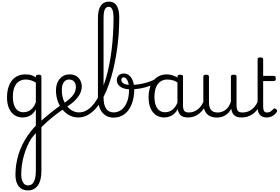

<svg xmlns="http://www.w3.org/2000/svg" viewBox="-20 -1444 3483 2388"><path d="M325 924Q253 924 212.5 873Q172 822 172 729Q172 666 181.5 603.5Q191 541 209.5 479Q228 417 257.5 357Q287 297 326 240Q342 218 358.5 196Q375 174 392.5 154.5Q410 135 426 119V-84Q402 -41 374 -19.5Q346 2 317.5 9.5Q289 17 261 17Q205 17 161 -11.5Q117 -40 92 -96.5Q67 -153 67 -236Q67 -287 77 -330.5Q87 -374 105.5 -409Q124 -444 151.5 -468.5Q179 -493 215 -506Q251 -519 294 -519Q321 -519 341.5 -516Q362 -513 382 -505Q402 -497 426 -482V-493Q426 -504 434.5 -509.5Q443 -515 461 -515Q478 -515 486.5 -509.5Q495 -504 495 -493V681Q495 741 484 786Q473 831 451 862Q429 893 397.5 908.5Q366 924 325 924ZM330 862Q361 862 382 842Q403 822 414.5 782Q426 742 426 685V211Q417 221 407.5 232Q398 243 389 254.5Q380 266 371 277Q341 324 317.5 378Q294 432 277.5 490Q261 548 252.5 608Q244 668 244 727Q244 769 254.5 799.5Q265 830 284 846Q303 862 330 862ZM273 -48Q303 -48 331.5 -60Q360 -72 384.5 -99.5Q409 -127 426 -173V-416Q393 -437 362 -446Q331 -455 299 -455Q270 -455 245 -446Q220 -437 200.5 -420Q181 -403 167.5 -377Q154 -351 147 -317Q140 -283 140 -240Q140 -182 154.5 -138.5Q169 -95 198.5 -71.5Q228 -48 273 -48Z M781 -95Q720 -54 665 -11.5Q610 31 563.5 73Q517 115 481 153Q476 159 468 155.5Q460 152 454.5 141.5Q449 131 448 118.5Q447 106 454 98Q486 63 532 23.5Q578 -16 633.5 -59.5Q689 -103 751 -145Q759 -151 768.5 -146.5Q778 -142 784 -132Q790 -122 790 -112Q790 -102 781 -95Z M754 -144Q793 -171 824.5 -196.5Q856 -222 878.5 -248Q901 -274 912.5 -301.5Q924 -329 924 -359Q924 -405 901.5 -430Q879 -455 839 -455Q826 -455 820.5 -464.5Q815 -474 815.5 -487Q816 -500 823 -509.5Q830 -519 842 -519Q897 -519 931 -496.5Q965 -474 981 -439Q997 -404 997 -367Q997 -339 988.5 -311.5Q980 -284 963 -257Q946 -230 921 -203.5Q896 -177 862 -151Q828 -125 785 -99Z M953 17Q895 17 844.5 -9.5Q794 -36 756 -82.5Q718 -129 697 -190Q676 -251 676 -321Q676 -364 688 -400.5Q700 -437 722.5 -463.5Q745 -490 775.5 -504.5Q806 -519 842 -519Q851 -519 855.5 -509.5Q860 -500 859 -487Q858 -474 852.5 -464.5Q847 -455 838 -455Q821 -455 807 -449Q793 -443 782 -431.5Q771 -420 763.5 -403.5Q756 -387 752.5 -366.5Q749 -346 749 -321Q749 -260 766.5 -209.5Q784 -159 814.5 -122Q845 -85 883.5 -65.5Q922 -46 962 -46Q1005 -46 1044.5 -65Q1084 -84 1119.5 -120Q1155 -156 1186.5 -208.5Q1218 -261 1246 -326Q1274 -391 1297 -468.5Q1320 -546 1337.5 -632.5Q1355 -719 1367 -815Q1379 -911 1385.5 -1013.5Q1392 -1116 1392 -1222Q1392 -1237 1402.5 -1245Q1413 -1253 1427.5 -1253Q1442 -1253 1452.5 -1245Q1463 -1237 1463 -1222Q1463 -1131 1457 -1036Q1451 -941 1438 -846Q1425 -751 1406 -658.5Q1387 -566 1362 -480.5Q1337 -395 1305.5 -320Q1274 -245 1236 -183Q1198 -121 1154 -76.5Q1110 -32 1059.5 -7.5Q1009 17 953 17Z M1392 19Q1350 19 1314.5 3Q1279 -13 1253 -44Q1227 -75 1212.5 -122.5Q1198 -170 1198 -232V-1219Q1198 -1321 1233 -1372.5Q1268 -1424 1335 -1424Q1378 -1424 1406.5 -1401.5Q1435 -1379 1449 -1334Q1463 -1289 1463 -1223Q1463 -1207 1452.5 -1199.5Q1442 -1192 1427.5 -1192Q1413 -1192 1402.5 -1199.5Q1392 -1207 1392 -1223Q1392 -1269 1385.5 -1299Q1379 -1329 1366 -1344Q1353 -1359 1333 -1359Q1310 -1359 1295.5 -1344Q1281 -1329 1274.5 -1298.5Q1268 -1268 1268 -1219V-234Q1268 -188 1275.5 -152.5Q1283 -117 1299 -93.5Q1315 -70 1339 -58Q1363 -46 1394 -46Q1421 -46 1445.5 -54.5Q1470 -63 1491 -79Q1512 -95 1529.5 -119.5Q1547 -144 1559.5 -175.5Q1572 -207 1578.5 -245.5Q1585 -284 1585 -329Q1585 -409 1564 -445.5Q1543 -482 1518 -482Q1504 -482 1498.5 -494Q1493 -506 1498 -518Q1503 -530 1518 -530Q1552 -530 1577 -513.5Q1602 -497 1618 -469Q1634 -441 1642 -405Q1650 -369 1650 -330Q1650 -281 1642 -236.5Q1634 -192 1619.5 -153Q1605 -114 1583 -82Q1561 -50 1532.5 -27.5Q1504 -5 1468.5 7Q1433 19 1392 19Z M1606 -333Q1548 -333 1510 -348Q1472 -363 1452.5 -389Q1433 -415 1433 -448Q1433 -472 1443.5 -490.5Q1454 -509 1473 -519.5Q1492 -530 1518 -530Q1530 -530 1535 -518Q1540 -506 1536 -494Q1532 -482 1517 -482Q1501 -482 1495 -471.5Q1489 -461 1489 -448Q1489 -425 1515.5 -406.5Q1542 -388 1606 -388Q1648 -388 1691.5 -393.5Q1735 -399 1778 -410Q1821 -421 1862 -437Q1903 -453 1939 -473Q1954 -482 1961.5 -473Q1969 -464 1968.5 -450Q1968 -436 1957 -429Q1905 -398 1846.5 -376.5Q1788 -355 1726.5 -344Q1665 -333 1606 -333Z M2023 17Q1966 17 1922 -11.5Q1878 -40 1853 -96.5Q1828 -153 1828 -236Q1828 -287 1838 -330.5Q1848 -374 1866.5 -409Q1885 -444 1913 -468.5Q1941 -493 1976.5 -506Q2012 -519 2055 -519Q2095 -519 2135 -504.5Q2175 -490 2209 -465V-403Q2170 -433 2134 -444Q2098 -455 2060 -455Q2031 -455 2006.5 -446Q1982 -437 1962.5 -420Q1943 -403 1929 -377Q1915 -351 1908 -317Q1901 -283 1901 -240Q1901 -182 1915.5 -138.5Q1930 -95 1960 -71.5Q1990 -48 2034 -48Q2069 -48 2101 -64Q2133 -80 2159.5 -117Q2186 -154 2203 -215L2221 -163Q2199 -88 2165 -49Q2131 -10 2094 3.5Q2057 17 2023 17ZM2315 17Q2282 17 2257 7.5Q2232 -2 2216.5 -21.5Q2201 -41 2194 -69.5Q2187 -98 2187 -136V-491Q2187 -503 2195.5 -509Q2204 -515 2222 -515Q2239 -515 2247.5 -509.5Q2256 -504 2256 -492V-136Q2256 -88 2271 -66.5Q2286 -45 2328 -45Q2336 -45 2340.5 -35.5Q2345 -26 2344 -14Q2343 -2 2336 7.5Q2329 17 2315 17Z M2314 17Q2302 17 2296 7.5Q2290 -2 2291 -14Q2292 -26 2301 -35.5Q2310 -45 2327 -45Q2362 -45 2391 -56Q2420 -67 2444 -87Q2468 -107 2485.5 -133.5Q2503 -160 2514 -189Q2519 -202 2529 -201Q2539 -200 2546.5 -191Q2554 -182 2551 -172Q2538 -131 2516 -96.5Q2494 -62 2464.5 -36.5Q2435 -11 2397.5 3Q2360 17 2314 17Z M2678 18Q2625 18 2587 -2Q2549 -22 2529 -63Q2509 -104 2509 -166V-492Q2509 -504 2517.5 -509.5Q2526 -515 2543 -515Q2561 -515 2570 -509.5Q2579 -504 2579 -492V-169Q2579 -129 2590.5 -101Q2602 -73 2626 -59Q2650 -45 2687 -45Q2716 -45 2741.5 -54Q2767 -63 2788.5 -80Q2810 -97 2826 -123Q2842 -149 2852 -182V-493Q2852 -504 2860.5 -509.5Q2869 -515 2887 -515Q2904 -515 2913 -509.5Q2922 -504 2922 -493V-139Q2922 -87 2937.5 -66Q2953 -45 2996 -45Q3007 -45 3013 -35.5Q3019 -26 3018 -14Q3017 -2 3008.5 7.5Q3000 17 2983 17Q2955 17 2933.5 11Q2912 5 2897 -7.5Q2882 -20 2872 -38Q2862 -56 2858 -81L2856 -92Q2841 -63 2822 -42.5Q2803 -22 2780 -8.5Q2757 5 2731.5 11.5Q2706 18 2678 18Z M2985 17Q2973 17 2967 7.5Q2961 -2 2962 -14Q2963 -26 2972 -35.5Q2981 -45 2998 -45Q3033 -45 3063.5 -56.5Q3094 -68 3118.5 -88.5Q3143 -109 3162 -137.5Q3181 -166 3192 -199Q3197 -212 3207.5 -211Q3218 -210 3226 -202Q3234 -194 3230 -183Q3217 -137 3193.5 -100Q3170 -63 3138.5 -37Q3107 -11 3068.5 3Q3030 17 2985 17Z M3298 17Q3260 17 3234.5 2Q3209 -13 3196.5 -41Q3184 -69 3184 -109V-708Q3184 -719 3192 -724.5Q3200 -730 3217 -730Q3235 -730 3244 -724.5Q3253 -719 3253 -708V-500H3387Q3399 -500 3404.5 -493Q3410 -486 3410 -468Q3410 -451 3404.5 -443.5Q3399 -436 3387 -436H3253V-120Q3253 -82 3263.5 -63.5Q3274 -45 3304 -45Q3328 -45 3345.5 -57Q3363 -69 3380 -88Q3390 -97 3399 -95Q3408 -93 3416 -85Q3425 -77 3426 -68Q3427 -59 3422 -51Q3407 -28 3387 -13Q3367 2 3344.5 9.5Q3322 17 3298 17Z"/></svg>

Font: Playwrite BE WAL Light
Style: Regular
Weight: 300
Version: Version 1.002